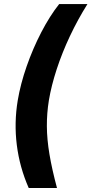

<svg xmlns="http://www.w3.org/2000/svg" viewBox="-20 -792 452 948"><path d="M67.6 -296.4Q81.1 -377.1 111.6 -464.6Q142.1 -552.1 183.8 -632.6Q225.6 -713.2 272.2 -772H411.8Q364.3 -696.3 325.5 -614.2Q286.8 -532 260.2 -450.9Q233.6 -369.8 221.3 -296.4Q211 -232.9 211.4 -168.6Q211.8 -104.2 224.2 -30.3Q236.6 43.7 261.4 136.2H121.8Q76.8 34 63 -76.2Q49.2 -186.3 67.6 -296.4Z"/></svg>

Font: Inter Tight
Style: Italic
Weight: 400
Italic angle: -9.39999°
Designer: Rasmus Andersson
Foundry: rsms
Version: Version 3.002